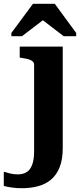

<svg xmlns="http://www.w3.org/2000/svg" viewBox="-92 -757 422 1013"><path d="M88 39V-414Q88 -426 80.5 -433Q73 -440 59 -444Q45 -448 25 -451L12 -453V-511H239V24Q239 84 223 124.5Q207 165 178.5 189.5Q150 214 110.5 225Q71 236 23 236Q-7 236 -33 232Q-59 228 -72 224V149Q-56 154 -38 158.5Q-20 163 2 163Q29 163 48 151.5Q67 140 77.5 113Q88 86 88 39ZM197 -737H82L-32 -583V-566H24L169 -677H99L244 -566H310V-583Z"/></svg>

Font: Roboto Serif 28pt SemiBold
Style: Regular
Weight: 600
Designer: Greg Gazdowicz
Foundry: Commercial Type
Version: Version 1.008